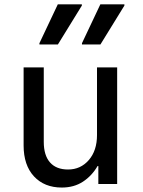

<svg xmlns="http://www.w3.org/2000/svg" viewBox="-20 -826 640 862"><path d="M257.5 16Q179 16 132.5 -34.2Q86 -84.5 86 -173V-523.5H176.5V-189Q176.5 -128.5 204.5 -96.8Q232.5 -65 285.5 -65Q342 -65 378.8 -107.5Q415.5 -150 415.5 -219.5V-523.5H506V0H421.5V-80.5H418Q392.5 -36.5 352.2 -10.2Q312 16 257.5 16ZM348 -626.5V-632L430.5 -806.5H538.5V-801L431 -626.5ZM157 -626.5V-632L239.5 -806.5H347.5V-801L240 -626.5Z"/></svg>

Font: Google Sans Code
Style: Regular
Weight: 400
Monospace: yes
Designer: Google Sans Code Authors
Foundry: Google LLC
Version: Version 6.000